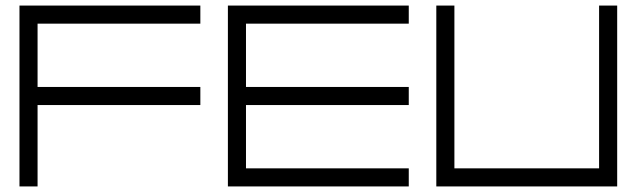

<svg xmlns="http://www.w3.org/2000/svg" viewBox="-20 -670 2287 690"><path d="M115 -585V-357.5H700V-292.5H115V0H50V-585V-650H700V-585ZM115 -585Z M864 -585V-357.5H1449V-292.5H864V-65H1449V0H799V-65V-585V-650H1449V-585ZM864 -585Z M2133 -65V-650H2198V0H2133H1613H1548V-650H1613V-65ZM2133 -65Z"/></svg>

Font: skuare
Style: Regular
Weight: 400
Designer: Dinesh Verma
Version: 0.0.1;FontRapid 1.4.1